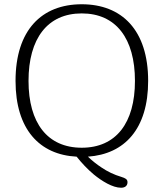

<svg xmlns="http://www.w3.org/2000/svg" viewBox="-20 -726 769 902"><path d="M549 156C567 156 579 147 579 130C579 116 569 111 550 105C516 95 485 80 457 61C434 46 413 29 393 10C565 -2 676 -120 676 -346C676 -585 552 -706 364 -706C176 -706 53 -585 53 -346C53 -118 166 1 340 10C364 40 391 69 421 94C459 125 509 156 549 156ZM364 -32C203 -32 114 -148 114 -346C114 -545 203 -663 364 -663C525 -663 614 -545 614 -346C614 -148 525 -32 364 -32Z"/></svg>

Font: Maitree Light
Style: Regular
Weight: 300
Designer: CadsonDemak Team
Foundry: CadsonDemak
Version: Version 1.000;PS 001.000;hotconv 1.0.88;makeotf.lib2.5.64775